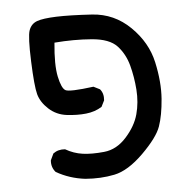

<svg xmlns="http://www.w3.org/2000/svg" viewBox="-43 -414 586 595"><g transform="rotate(-5 250.0 -117.0)"><path d="M199.2 136.7Q150.4 130.9 109.4 107.4Q95.7 91.8 97.7 70.3L107.4 49.8Q123 38.1 144.5 40Q169.9 54.7 197.8 58.6Q225.6 62.5 264.6 58.6Q303.7 54.7 334 21Q364.3 -12.7 374 -48.8Q383.8 -85 380.9 -125Q377.9 -165 368.2 -201.2Q358.4 -237.3 335 -262.7Q311.5 -288.1 256.3 -292.5Q201.2 -296.9 140.6 -292Q133.8 -223.6 141.6 -186.5Q149.4 -149.4 161.6 -142.6Q173.8 -135.7 249 -145.5L268.6 -135.7Q280.3 -122.1 278.3 -100.6L268.6 -81.1Q247.1 -67.4 219.2 -64.5Q191.4 -61.5 159.2 -65.4Q127 -69.3 103.5 -90.8Q80.1 -112.3 73.2 -137.7Q66.4 -163.1 63.5 -240.2Q60.5 -317.4 67.4 -336.9Q74.2 -356.4 92.8 -363.3Q111.3 -370.1 153.3 -371.6Q195.3 -373 264.2 -368.7Q333 -364.3 382.8 -315.4Q432.6 -266.6 446.3 -204.1Q460 -141.6 456.1 -89.8Q452.1 -38.1 440.4 -4.9Q428.7 28.3 380.9 75.7Q333 123 290 131.8Q247.1 140.6 199.2 136.7Z"/></g></svg>

Font: JasonHandwriting4
Style: Regular
Weight: 400
Version: Version 1.01.21